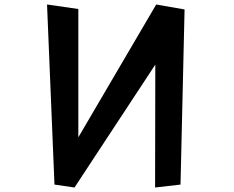

<svg xmlns="http://www.w3.org/2000/svg" viewBox="-20 -820 1040 853"><path d="M669 13 670 -533 311 13 222 0 189 -800 328 -780V-210L674 -800L800 -778L782 0Z"/></svg>

Font: RocknRoll One
Style: Regular
Weight: 400
Designer: Fontworks Inc.
Foundry: Fontworks Inc.
Version: Version 1.100